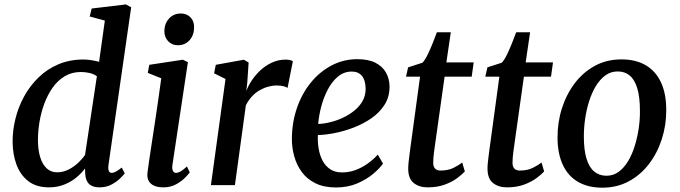

<svg xmlns="http://www.w3.org/2000/svg" viewBox="-20 -837 3072 868"><path d="M470.5 -92Q468 -74 471.8 -64.8Q475.5 -55.5 484.5 -55.5Q493.5 -55.5 504 -61.2Q514.5 -67 530.5 -79.5L544 -53Q539 -46.5 523.8 -31.2Q508.5 -16 484.8 -3Q461 10 429.5 10Q398 10 382 -6Q366 -22 365 -55.5L364.5 -75.5Q349.5 -55 326 -35.2Q302.5 -15.5 271 -2.8Q239.5 10 201.5 10Q144 10 107.8 -18.2Q71.5 -46.5 54.2 -93.8Q37 -141 37 -198.5Q37 -249 50 -301.2Q63 -353.5 89 -401Q115 -448.5 153.5 -486.2Q192 -524 243.2 -546Q294.5 -568 357.5 -568Q374 -568 392.8 -565Q411.5 -562 428 -557.5L454 -744L385.5 -762.5L394.5 -798.5L549.5 -817L573 -804ZM418 -492.5Q403 -503 384 -507.2Q365 -511.5 345.5 -511.5Q304.5 -511.5 272.5 -492.2Q240.5 -473 217.8 -440.5Q195 -408 180.2 -368Q165.5 -328 158.5 -285.5Q151.5 -243 151.5 -204.5Q151.5 -160 161.5 -127Q171.5 -94 191 -76Q210.5 -58 237.5 -58Q265.5 -58 290 -70.5Q314.5 -83 333.8 -101.2Q353 -119.5 364.5 -137Z M718 10Q694.5 10 677.5 2.8Q660.5 -4.5 652.5 -18.8Q644.5 -33 646.5 -54.5Q649 -75 654 -109.5Q659 -144 665.8 -187.8Q672.5 -231.5 680 -281.2Q687.5 -331 695 -382.5Q702.5 -434 709 -483L648 -507.5L655 -544L806.5 -567L829.5 -556L759.5 -91.5Q757 -73.5 761.8 -64.5Q766.5 -55.5 775 -55.5Q785 -55.5 796.5 -62Q808 -68.5 825 -84.5L838 -57.5Q833 -50.5 817.2 -34.2Q801.5 -18 776.5 -4Q751.5 10 718 10ZM783.5 -632.5Q757.5 -632.5 740 -651Q722.5 -669.5 723 -698Q724 -731.5 744.8 -753.8Q765.5 -776 797.5 -776Q825 -776 841.5 -758.2Q858 -740.5 857.5 -714Q857.5 -678.5 837.2 -655.5Q817 -632.5 783.5 -632.5Z M933.5 0 999.5 -480 948 -505.5 955.5 -544 1082.5 -567 1104 -554.5 1098 -465 1093.5 -425.5Q1102 -449 1118.5 -473.8Q1135 -498.5 1158 -519.8Q1181 -541 1209.8 -554.2Q1238.5 -567.5 1271.5 -567.5Q1281 -567.5 1290.5 -565.5Q1300 -563.5 1304 -560L1280 -439.5Q1275 -443.5 1262.5 -447Q1250 -450.5 1230.5 -450.5Q1211.5 -450.5 1191.8 -445Q1172 -439.5 1153 -428.5Q1134 -417.5 1118.5 -400.5Q1103 -383.5 1091.5 -361L1042 0Z M1711.5 -97.5Q1698 -77.5 1668.2 -52Q1638.5 -26.5 1595.5 -8Q1552.5 10.5 1499 10.5Q1444.5 10.5 1406 -8.5Q1367.5 -27.5 1344 -59.8Q1320.5 -92 1309.8 -131.8Q1299 -171.5 1299.5 -213Q1300.5 -286 1323 -350.5Q1345.5 -415 1385.5 -464Q1425.5 -513 1479.2 -541.2Q1533 -569.5 1595.5 -569.5Q1645.5 -569.5 1677.2 -553.2Q1709 -537 1724.8 -509.2Q1740.5 -481.5 1741 -447Q1741.5 -399.5 1718.8 -363.8Q1696 -328 1658.8 -302.2Q1621.5 -276.5 1578 -260Q1534.5 -243.5 1492 -235.2Q1449.5 -227 1417 -226.5Q1415.5 -194 1420.8 -163.8Q1426 -133.5 1439 -109.5Q1452 -85.5 1473.5 -71.5Q1495 -57.5 1526 -57.5Q1558 -57.5 1586.5 -68Q1615 -78.5 1640.8 -96.5Q1666.5 -114.5 1688 -138ZM1570.5 -513.5Q1535 -513.5 1507.8 -490.8Q1480.5 -468 1461.8 -432Q1443 -396 1432.2 -355Q1421.5 -314 1418.5 -276.5Q1444.5 -277.5 1474 -284.8Q1503.5 -292 1531.8 -305.5Q1560 -319 1583.2 -338Q1606.5 -357 1620 -382Q1633.5 -407 1633 -437.5Q1632 -475.5 1615.8 -494.5Q1599.5 -513.5 1570.5 -513.5Z M1946 -177.5Q1943.5 -161 1942 -148.2Q1940.5 -135.5 1939.5 -124.5Q1938.5 -113.5 1938.5 -100.5Q1938.5 -84 1946.8 -75Q1955 -66 1971.5 -66Q2005.5 -66 2029.5 -77.8Q2053.5 -89.5 2069.5 -102.5L2081.5 -62Q2069.5 -48.5 2046.5 -31.5Q2023.5 -14.5 1990.2 -2.2Q1957 10 1913 10Q1875.5 10 1850.5 -9.5Q1825.5 -29 1825.5 -74.5Q1825.5 -79.5 1825.8 -86Q1826 -92.5 1827 -102.2Q1828 -112 1829.8 -125.8Q1831.5 -139.5 1834 -159.5L1879 -490.5H1815.5L1825 -532.5L1890 -553.5Q1901.5 -565.5 1913.2 -589.8Q1925 -614 1936 -641.5Q1947 -669 1955 -691H2018L1998 -555H2121.5L2112.5 -490.5H1990Z M2304.5 -177.5Q2302 -161 2300.5 -148.2Q2299 -135.5 2298 -124.5Q2297 -113.5 2297 -100.5Q2297 -84 2305.2 -75Q2313.5 -66 2330 -66Q2364 -66 2388 -77.8Q2412 -89.5 2428 -102.5L2440 -62Q2428 -48.5 2405 -31.5Q2382 -14.5 2348.8 -2.2Q2315.5 10 2271.5 10Q2234 10 2209 -9.5Q2184 -29 2184 -74.5Q2184 -79.5 2184.2 -86Q2184.5 -92.5 2185.5 -102.2Q2186.5 -112 2188.2 -125.8Q2190 -139.5 2192.5 -159.5L2237.5 -490.5H2174L2183.5 -532.5L2248.5 -553.5Q2260 -565.5 2271.8 -589.8Q2283.5 -614 2294.5 -641.5Q2305.5 -669 2313.5 -691H2376.5L2356.5 -555H2480L2471 -490.5H2348.5Z M2789.5 -568.5Q2854.5 -568.5 2899.5 -542Q2944.5 -515.5 2968.2 -464.5Q2992 -413.5 2992 -340.5Q2992.5 -272 2972.2 -208.8Q2952 -145.5 2914 -95.8Q2876 -46 2822.5 -17.2Q2769 11.5 2703 11.5Q2639 11.5 2593.8 -14.5Q2548.5 -40.5 2524.8 -91Q2501 -141.5 2500.5 -213Q2500 -283 2520.2 -346.8Q2540.5 -410.5 2578.2 -460.5Q2616 -510.5 2669.5 -539.5Q2723 -568.5 2789.5 -568.5ZM2772.5 -514Q2741 -514 2716.2 -495.8Q2691.5 -477.5 2673.2 -447Q2655 -416.5 2643 -378.2Q2631 -340 2625.2 -299.2Q2619.5 -258.5 2619.5 -220Q2619.5 -158 2631.8 -118.8Q2644 -79.5 2667 -61Q2690 -42.5 2721.5 -42.5Q2753 -42.5 2777.2 -60.5Q2801.5 -78.5 2819.8 -109Q2838 -139.5 2849.8 -177.8Q2861.5 -216 2867.5 -256.8Q2873.5 -297.5 2873 -336Q2873 -398 2861.2 -437.2Q2849.5 -476.5 2827.2 -495.2Q2805 -514 2772.5 -514Z"/></svg>

Font: Merriweather Medium
Style: Italic
Weight: 500
Italic angle: -7.8°
Version: Version 2.101